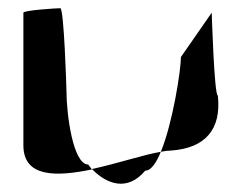

<svg xmlns="http://www.w3.org/2000/svg" viewBox="-20 -587 604 468"><path d="M37 -233C37 -154 117 -156 204 -174L195 -186C158 -186 142 -309 142 -365C142 -371 136 -567 127 -567C119 -567 37 -562 37 -556ZM204 -175C241 -137 291 -120 334 -171C348 -171 361 -190 372 -217C330 -210 265 -188 204 -175ZM372 -217C382 -219 390 -220 397 -220C481 -226 520 -272 511 -354C502 -354 496 -562 496 -556L421 -448C421 -416 401 -287 372 -217Z"/></svg>

Font: Ampere
Style: SC
Weight: 400
Version: Version 1